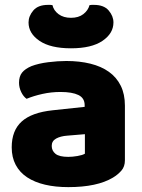

<svg xmlns="http://www.w3.org/2000/svg" viewBox="-20 -751 584 787"><path d="M260 -108Q277 -108 297.5 -111.5Q318 -115 328 -121V-201L256 -195Q228 -193 210 -183Q192 -173 192 -153Q192 -133 207.5 -120.5Q223 -108 260 -108ZM252 -501Q306 -501 350.5 -490Q395 -479 426.5 -456.5Q458 -434 475 -399.5Q492 -365 492 -318V-94Q492 -68 477.5 -51.5Q463 -35 443 -23Q378 16 260 16Q207 16 164.5 6Q122 -4 91.5 -24Q61 -44 44.5 -75Q28 -106 28 -147Q28 -216 69 -253Q110 -290 196 -299L327 -313V-320Q327 -349 301.5 -361.5Q276 -374 228 -374Q190 -374 154 -366Q118 -358 89 -346Q76 -355 67 -373.5Q58 -392 58 -412Q58 -438 70.5 -453.5Q83 -469 109 -480Q138 -491 177.5 -496Q217 -501 252 -501ZM271 -553Q187 -553 142 -583.5Q97 -614 97 -659Q97 -685 116.5 -708Q136 -731 177 -731Q182 -731 186 -731Q190 -731 195 -730Q200 -708 220 -693Q240 -678 271 -678Q302 -678 321.5 -693Q341 -708 347 -730Q352 -731 356 -731Q360 -731 365 -731Q406 -731 425.5 -708Q445 -685 445 -659Q445 -614 400 -583.5Q355 -553 271 -553Z"/></svg>

Font: Baloo Tamma
Style: Regular
Weight: 400
Designer: Divya Kowshik and Ek Type
Foundry: Ek Type
Version: Version 1.007;PS 1.000;hotconv 1.0.88;makeotf.lib2.5.647800